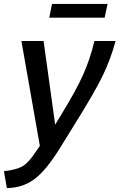

<svg xmlns="http://www.w3.org/2000/svg" viewBox="-60 -732 609 978"><path d="M191 -642 205 -712H488L473 -642ZM-40 140Q22 133 52 116.5Q82 100 114 53L143 11L49 -523H162L221 -97L255 -153Q328 -272 363.5 -351.5Q399 -431 421 -523H529Q502 -426 462 -344Q422 -262 323 -103L243 26Q174 137 114.5 181Q55 225 -25 226Z"/></svg>

Font: Raleway-v4020 SemiBold
Style: Italic
Weight: 600
Italic angle: -12°
Designer: Matt McInerney, Pablo Impallari, Rodrigo Fuenzalida
Foundry: Matt McInerney, Pablo Impallari, Rodrigo Fuenzalida
Version: Version 4.020;PS 004.020;hotconv 1.0.88;makeotf.lib2.5.64775